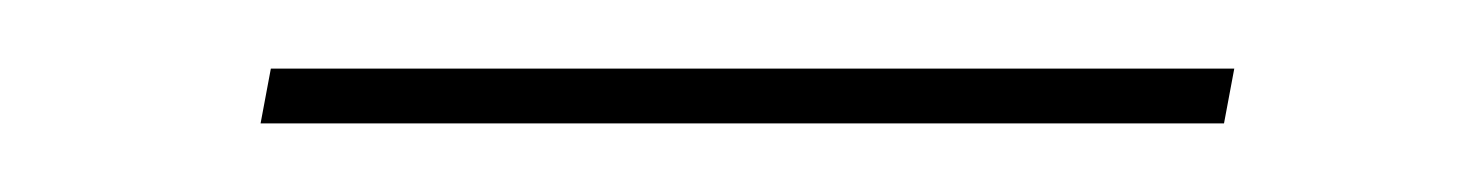

<svg xmlns="http://www.w3.org/2000/svg" viewBox="-20 -298 427 56"><path d="M340 -278 337 -262H56L59 -278Z"/></svg>

Font: Prodigy Sans Thin
Style: Italic
Weight: 100
Italic angle: -13°
Designer: Wei Huang
Foundry: Wei Huang
Version: Version 1.003; ttfautohint (v1.8.3)